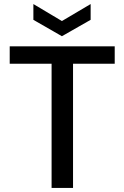

<svg xmlns="http://www.w3.org/2000/svg" viewBox="-20 -929 615 949"><path d="M235 0V-614H28V-700H547V-614H341V0ZM286 -750 145 -831V-909L286 -825L428 -909V-831Z"/></svg>

Font: Ultramarine Medium
Style: Regular
Weight: 500
Designer: Colophon Foundry, Jonny Pinhorn
Foundry: Colophon Foundry
Version: Version 1.200; ttfautohint (v1.8.3)